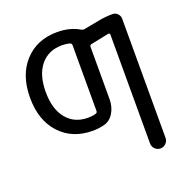

<svg xmlns="http://www.w3.org/2000/svg" viewBox="-133 -681 968 1000"><g transform="rotate(-20 350.5 -181.0)"><path d="M289.1 -83Q313.5 -83 333 -88.9Q341.8 -91.8 341.8 -101.6V-465.8Q341.8 -475.6 333 -478.5Q312.5 -484.4 289.1 -484.4Q213.9 -484.4 170.4 -431.6Q127 -378.9 127 -284.2Q127 -189.5 170.4 -136.2Q213.9 -83 289.1 -83ZM512.7 -539.1Q551.8 -546.9 591.8 -546.9Q608.4 -546.9 620.1 -535.2Q631.8 -523.4 631.8 -506.8V153.3Q631.8 170.9 619.1 183.6Q606.4 196.3 588.9 196.3Q571.3 196.3 558.6 183.6Q545.9 170.9 545.9 153.3V-450.2Q545.9 -454.1 543 -456.5Q540 -459 536.1 -458L436.5 -437.5Q426.8 -435.5 426.8 -425.8V-134.8Q426.8 -92.8 406.2 -59.1Q385.7 -25.4 348.6 -17.6Q320.3 -10.7 289.1 -10.7Q176.8 -10.7 108.4 -84.5Q40 -158.2 40 -283.7Q40 -409.2 108.4 -483.4Q176.8 -557.6 289.1 -557.6Q359.4 -557.6 412.1 -526.4Q420.9 -521.5 430.7 -523.4Z"/></g></svg>

Font: Gen Jyuu GothicX Regular
Style: Regular
Weight: 400
Designer: [Source Han Sans]
Ryoko NISHIZUKA  (kana & ideographs); Paul D. Hunt (Latin, Greek & Cyrillic); Wenlong ZHANG  (bopomofo
Version: Version 1.002.20150607